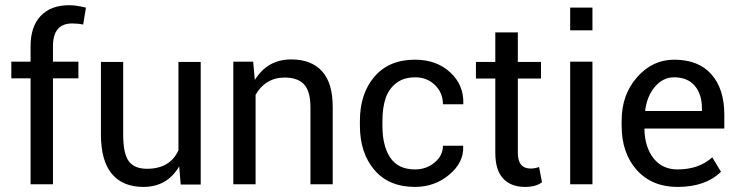

<svg xmlns="http://www.w3.org/2000/svg" viewBox="-20 -715 2865 745"><path d="M185.5 0H98.6V-411.1H23.9V-475.6H98.6V-535.6Q98.6 -611.8 137.9 -653.3Q177.2 -694.8 249 -694.8Q273.9 -694.8 313.5 -685.5L302.7 -619.6Q284.2 -624 260.3 -624Q185.5 -624 185.5 -535.6V-475.6H284.2V-411.1H185.5Z M536.6 10.3Q456.5 10.3 414.1 -40.3Q371.6 -90.8 371.6 -194.3V-474.6H458V-193.4Q458 -118.7 479.7 -89.4Q501.5 -60.1 550.3 -60.1Q639.6 -60.1 672.4 -131.8V-474.6H758.8V1H681.2L675.3 -69.3Q628.4 10.3 536.6 10.3Z M885.3 -475.6H962.4L968.8 -404.8Q1018.1 -484.4 1109.9 -484.4Q1188 -484.4 1229.5 -438.7Q1271 -393.1 1271 -300.3V0H1184.6V-298.3Q1184.6 -360.4 1160.2 -387.2Q1135.7 -414.1 1084 -414.1Q1046.9 -414.1 1018.1 -396.5Q989.3 -378.9 971.7 -346.7V0H885.3Z M1463.9 -227.5Q1463.9 -150.9 1492.2 -106.4Q1522.9 -57.6 1590.3 -57.6Q1634.3 -57.6 1666.5 -84.5Q1698.7 -111.3 1698.7 -149.4H1776.4L1777.3 -146.5Q1779.8 -84.5 1723.1 -37.1Q1666.5 10.3 1590.3 10.3Q1488.8 10.3 1432.6 -55.7Q1376.5 -121.6 1376.5 -227.5V-246.1Q1376.5 -351.6 1432.9 -417.5Q1489.3 -483.4 1590.3 -483.4Q1673.3 -483.4 1726.6 -434.6Q1779.8 -385.7 1777.8 -313L1776.9 -310.5H1698.7Q1698.7 -354.5 1668 -384.8Q1637.2 -415 1591.6 -415Q1545.9 -415 1516.8 -392.1Q1487.8 -369.1 1475.8 -332.5Q1463.9 -295.9 1463.9 -246.1Z M1901.9 -589.4H1989.3V-474.6H2079.1V-410.2H1989.3V-121.6Q1989.3 -61 2039.6 -61Q2055.2 -61 2071.8 -66.9L2083 -7.8Q2059.6 10.3 2017.1 10.3Q1962.4 10.3 1932.1 -22.5Q1901.9 -55.2 1901.9 -121.6V-410.2H1826.7V-474.6H1901.9Z M2278.8 -475.6V0H2192.4V-475.6ZM2278.8 -685.5V-597.2H2192.4V-685.5Z M2703.6 -295.4Q2703.6 -349.1 2675.8 -382.1Q2647.9 -415 2595.7 -415Q2552.7 -415 2521.7 -378.9Q2490.7 -342.8 2483.4 -286.6L2484.4 -284.2H2703.6ZM2608.9 10.3Q2509.8 10.3 2450.9 -55.2Q2392.1 -120.6 2392.1 -227.5V-247.1Q2392.1 -347.2 2451.9 -415.3Q2511.7 -483.4 2595.7 -483.4Q2690.4 -483.4 2740.5 -426.5Q2790.5 -369.6 2790.5 -270.5V-216.3H2481.9L2480.5 -214.4Q2481.9 -144 2515.9 -100.8Q2549.8 -57.6 2608.9 -57.6Q2691.9 -57.6 2743.7 -104.5L2777.8 -48.3H2777.3Q2717.8 10.3 2608.9 10.3Z"/></svg>

Font: Yantramanav
Style: Regular
Weight: 400
Version: Version 1.001;PS 1.0;hotconv 1.0.72;makeotf.lib2.5.5900; ttf